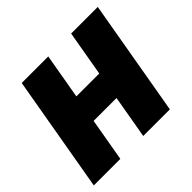

<svg xmlns="http://www.w3.org/2000/svg" viewBox="-143 -675 822 822"><g transform="rotate(-45 268.0 -264.0)"><path d="M405.3 -322.3 382.8 -195.8H126L148.4 -322.3ZM243.2 -528.3 151.4 0H-9.3L82.5 -528.3ZM543 -528.3 451.2 0H290L381.8 -528.3Z"/></g></svg>

Font: Roboto Black
Style: Italic
Weight: 900
Italic angle: -12°
Designer: Christian Robertson
Foundry: Google
Version: Version 3.0; 2020